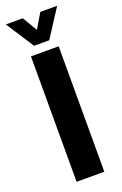

<svg xmlns="http://www.w3.org/2000/svg" viewBox="-159 -818 547 863"><g transform="rotate(-20 115.0 -387.0)"><path d="M49 0V-600H181.5V0ZM78.5 -640 -8 -773.5H73L115 -703L157 -773.5H237.5L151 -640Z"/></g></svg>

Font: Big Shoulders Text Thin ExtraBold
Style: Regular
Weight: 800
Version: Version 2.002